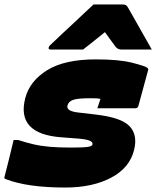

<svg xmlns="http://www.w3.org/2000/svg" viewBox="-50 -828 700 860"><path d="M379 -562Q484 -562 542 -547Q600 -532 609 -525Q615 -520 614 -516L570 -354Q567 -343 556 -343H386L400 -385Q391 -387 381 -387.5Q371 -388 353 -388Q300 -388 278.5 -381Q257 -374 252 -355Q246 -330 301 -324L378 -315Q492 -302 529.5 -263.5Q567 -225 551 -158Q532 -77 448.5 -32.5Q365 12 242 12Q72 12 -25 -26Q-32 -28 -30 -35Q-19 -76 -9 -118Q1 -160 11 -201H31Q65 -190 98.5 -182Q132 -174 172.5 -170.5Q213 -167 268 -167Q324 -167 343 -170Q362 -173 364 -180Q367 -191 352.5 -197.5Q338 -204 303 -207L225 -213Q22 -228 63 -388Q83 -465 161 -513.5Q239 -562 379 -562ZM369 -808H498Q509 -808 514 -805Q519 -802 524 -793Q533 -778 551.5 -744.5Q570 -711 592 -673Q614 -635 630 -606H496Q478 -606 469 -617Q463 -625 451.5 -640.5Q440 -656 420 -684Q386 -657 364 -639Q342 -621 322 -606H177Q166 -606 168 -615Q169 -620 173 -624Q177 -628 193 -643Q207 -657 231.5 -679.5Q256 -702 282.5 -727Q309 -752 332.5 -774Q356 -796 369 -808Z"/></svg>

Font: Recursive Mn Lnr St XBk
Style: Italic
Weight: 1000
Italic angle: -15°
Monospace: yes
Version: Version 1.079;hotconv 1.0.112;makeotfexe 2.5.65598; ttfautoh